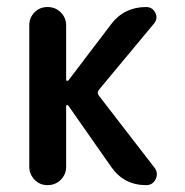

<svg xmlns="http://www.w3.org/2000/svg" viewBox="-20 -540 540 560"><path d="M65.4 -53.7V-465.8Q65.4 -488.3 80.6 -503.9Q95.7 -519.5 118.7 -519.5Q141.6 -519.5 157.2 -503.9Q172.9 -488.3 172.9 -465.8V-307.6Q172.9 -304.7 175.3 -304.2Q177.7 -303.7 179.7 -305.7L303.7 -468.8Q341.8 -519.5 406.2 -519.5Q424.8 -519.5 433.1 -502.4Q441.4 -485.4 428.7 -470.7L269.5 -279.3Q261.7 -269.5 268.6 -260.7L430.7 -50.8Q442.4 -35.2 434.1 -17.6Q425.8 0 406.2 0Q341.8 0 304.7 -52.7L179.7 -231.4Q176.8 -235.4 173.8 -232.4Q172.9 -231.4 172.9 -228.5V-53.7Q172.9 -31.2 157.2 -15.6Q141.6 0 118.7 0Q95.7 0 80.6 -16.1Q65.4 -32.2 65.4 -53.7Z"/></svg>

Font: Rounded-X Mgen+ 2m medium
Style: Regular
Weight: 500
Designer: [Source Han Sans]
Ryoko NISHIZUKA  (kana & ideographs); Paul D. Hunt (Latin, Greek & Cyrillic); Wenlong ZHANG  (bopomofo
Version: Version 1.059.20150602